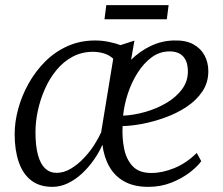

<svg xmlns="http://www.w3.org/2000/svg" viewBox="-20 -717 869 747"><path d="M503 -559 490 -484.5Q525 -518.5 567.2 -538.5Q609.5 -558.5 656 -559.5Q702 -561 731.5 -545Q761 -529 775.8 -501.5Q790.5 -474 790.5 -440Q790.5 -395.5 767.2 -361Q744 -326.5 705.8 -301.2Q667.5 -276 622.5 -259.8Q577.5 -243.5 534 -235.2Q490.5 -227 457 -226.5Q454.5 -181.5 462.8 -139.5Q471 -97.5 495.8 -70.8Q520.5 -44 569 -44Q611.5 -44 658.2 -63Q705 -82 745.5 -122L763 -90Q749 -70 718.8 -46.5Q688.5 -23 647 -6.5Q605.5 10 557 10Q501.5 10 464 -10.8Q426.5 -31.5 405.5 -68.5Q384.5 -105.5 378.5 -154Q365 -123 344.2 -93.8Q323.5 -64.5 298 -41Q272.5 -17.5 243.5 -3.8Q214.5 10 184 10Q134 10 101.5 -15Q69 -40 53 -86.5Q37 -133 37 -195.5Q37 -242.5 50.8 -293.2Q64.5 -344 90.8 -391.2Q117 -438.5 155 -476.8Q193 -515 242 -537.2Q291 -559.5 350.5 -559.5Q377 -559.5 403 -554.2Q429 -549 449 -541.5ZM373.5 -202 420.5 -488.5Q406 -502.5 385 -509Q364 -515.5 340.5 -515.5Q297 -515 261.8 -496Q226.5 -477 199.8 -444.5Q173 -412 155 -371.5Q137 -331 127.5 -287.5Q118 -244 118 -203Q118 -149 127.8 -113.8Q137.5 -78.5 155.8 -61.5Q174 -44.5 199.5 -44.5Q228.5 -44.5 255.2 -60.5Q282 -76.5 305.2 -100.8Q328.5 -125 346 -152.2Q363.5 -179.5 373.5 -202ZM640 -517Q601 -517 569.8 -493.8Q538.5 -470.5 515 -433.2Q491.5 -396 477.2 -352.2Q463 -308.5 459 -267Q502 -269 546.2 -281.8Q590.5 -294.5 628 -316.8Q665.5 -339 688.2 -369.8Q711 -400.5 711 -438.5Q711 -477 693 -497Q675 -517 640 -517ZM393.5 -697H636L629 -642H386.5Z"/></svg>

Font: Merriweather 36pt Light
Style: Italic
Weight: 300
Italic angle: -7.8°
Version: Version 2.101